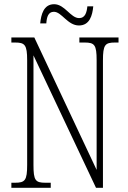

<svg xmlns="http://www.w3.org/2000/svg" viewBox="-20 -892 609 912"><path d="M355 -771C406 -771 419 -819 423 -862H395C392 -832 384 -806 356 -806C315 -806 288 -872 237 -872C187 -872 175 -822 171 -781H200C202 -811 209 -836 236 -836C273 -836 301 -771 355 -771ZM34 0H221V-24H196C148 -24 139 -35 139 -109V-629L436 0H469V-605C469 -679 479 -690 526 -690H543V-714H357V-690H382C429 -690 439 -679 439 -606V-85L143 -714H34V-690H52C98 -690 109 -679 109 -606V-109C109 -35 99 -24 51 -24H34Z"/></svg>

Font: Noto Serif Armenian ExtraCondensed ExtraLight
Style: Regular
Weight: 200
Width: 2
Designer: Monotype Design Team
Foundry: Monotype Imaging Inc.
Version: Version 2.008